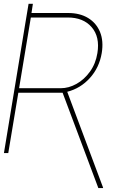

<svg xmlns="http://www.w3.org/2000/svg" viewBox="-39 -795 656 997"><path d="M92.8 -675.8 109.4 -775.4H131.8L124.5 -727.5H314.5Q376 -727.5 418.7 -701.4Q461.4 -675.3 480.5 -628.7Q499.5 -582 489.3 -519.5Q476.6 -443.8 427.7 -389.9Q378.9 -335.9 310.1 -318.4L496.1 178.7V181.6H471.7L286.1 -313.5H56.2L3.9 0H-18.6L92.8 -675.8ZM60.1 -336.9H276.4Q317.9 -336.9 358.2 -359.4Q398.4 -381.8 428.2 -423.1Q458 -464.4 466.8 -519.5Q480.5 -603.5 436.8 -654.1Q393.1 -704.6 311.5 -704.1H121.1Z"/></svg>

Font: Inter Display Thin
Style: Italic
Weight: 100
Italic angle: -9.39999°
Designer: Rasmus Andersson
Foundry: rsms
Version: Version 4.000;git-a52131595